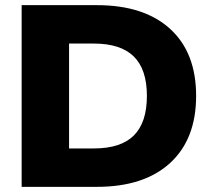

<svg xmlns="http://www.w3.org/2000/svg" viewBox="-20 -725 826 745"><path d="M64 0V-705H356Q539 -705 640 -613Q741 -521 741 -353Q741 -185 640 -92.5Q539 0 356 0ZM248 -149H344Q449 -149 499.5 -199.5Q550 -250 550 -353Q550 -456 499 -506Q448 -556 344 -556H248Z"/></svg>

Font: Nunito Sans Black
Style: Regular
Weight: 900
Designer: Vernon Adams
Foundry: Vernon Adams
Version: Version 3.006; ttfautohint (v1.8.3)